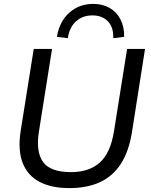

<svg xmlns="http://www.w3.org/2000/svg" viewBox="-20 -956 773 985"><path d="M335 9Q243 9 182 -23.5Q121 -56 96 -121Q71 -186 86 -284L153 -705H247L180 -283Q163 -178 200.5 -125.5Q238 -73 344 -73Q437 -73 492 -122Q547 -171 565 -284L632 -705H724L657 -278Q641 -179 600 -115.5Q559 -52 493 -21.5Q427 9 335 9ZM328 -760 272 -767Q285 -846 335.5 -891Q386 -936 459 -936Q506 -936 542 -915.5Q578 -895 598 -856.5Q618 -818 617 -767L561 -760Q563 -816 533.5 -846.5Q504 -877 454 -877Q404 -877 370 -846.5Q336 -816 328 -760Z"/></svg>

Font: Mulish ExtraLight Medium
Style: Italic
Weight: 500
Italic angle: -9°
Version: Version 3.603